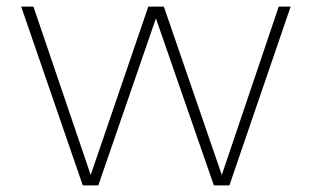

<svg xmlns="http://www.w3.org/2000/svg" viewBox="-20 -560 942 580"><path d="M230 0 44 -540H81L254 -31.5L428 -540H475L650 -31.5L822 -540H858L673 0H626L451 -504.5L277 0Z"/></svg>

Font: Encode Sans Expanded Thin
Style: Regular
Weight: 100
Width: 7
Designer: Multiple Designers
Foundry: Impallari Type
Version: Version 3.000; ttfautohint (v1.8.3) -l 8 -r 50 -G 200 -x 14 